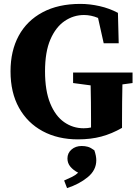

<svg xmlns="http://www.w3.org/2000/svg" viewBox="-20 -696 715 985"><path d="M380 19Q277 19 199 -23Q121 -65 77.5 -143Q34 -221 34 -330Q34 -435 76 -512.5Q118 -590 198.5 -633Q279 -676 392 -676Q441 -676 491.5 -664.5Q542 -653 585 -630L589 -474H512L483 -604Q447 -619 411 -619Q357 -619 311.5 -588Q266 -557 238.5 -493.5Q211 -430 211 -330Q211 -231 237.5 -166Q264 -101 309 -69.5Q354 -38 409 -38Q431 -38 447 -42V-85Q447 -129 446.5 -172Q446 -215 445 -258L355 -270V-324H660V-270L608 -263Q607 -218 606.5 -173.5Q606 -129 606 -82V-40Q554 -10 500 4.5Q446 19 380 19ZM474 126Q474 177 430 213Q386 249 324 269L309 230Q332 220 349.5 211.5Q367 203 381 190Q356 177 341 159Q326 141 326 117Q326 89 347 71Q368 53 399 53Q416 53 430.5 57Q445 61 464 75Q474 104 474 126Z"/></svg>

Font: Source Serif Pro
Style: Bold
Weight: 700
Designer: Frank Grießhammer
Foundry: Adobe Systems Incorporated
Version: Version 3.001;hotconv 1.0.111;makeotfexe 2.5.65597